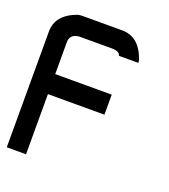

<svg xmlns="http://www.w3.org/2000/svg" viewBox="-109 -642 635 722"><g transform="rotate(20 208.5 -281.0)"><path d="M0 0V-462.9Q0 -530.3 79.6 -559.1Q88.9 -561.5 98.6 -561.5H257.8Q325.2 -561.5 354 -481.9Q356.4 -473.1 356.4 -467.3H278.8Q274.9 -484.4 243.7 -484.4H112.3Q77.1 -480 77.1 -449.2V-320.8H303.2V-240.7H77.1V0Z"/></g></svg>

Font: Kadhim
Style: Regular
Weight: 400
Designer: Developer/ Husham Jawad
Version: Version 1.00;December 29, 2020;FontCreator 13.0.0.2683 32-bi